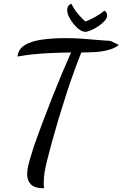

<svg xmlns="http://www.w3.org/2000/svg" viewBox="-20 -925 659 1032"><path d="M217 87Q166 87 146 66Q126 45 126 12Q126 -17 137.5 -57.5Q149 -98 161 -135Q183 -198 208.5 -266Q234 -334 260.5 -401Q287 -468 313 -530Q339 -592 362 -643Q294 -642 245.5 -639.5Q197 -637 157.5 -633Q118 -629 74 -621Q78 -660 111.5 -681.5Q145 -703 202 -711.5Q259 -720 331 -720Q381 -720 422 -717Q463 -714 500.5 -710.5Q538 -707 574 -705Q604 -690 613.5 -686Q623 -682 617 -682Q594 -664 559.5 -655.5Q525 -647 488 -645Q451 -643 417 -643Q375 -538 334.5 -413Q294 -288 257 -154Q244 -104 234.5 -67.5Q225 -31 220 -1Q215 29 215 60Q215 65 215.5 71.5Q216 78 217 87ZM438 -754Q425 -754 408 -765.5Q391 -777 376 -795.5Q361 -814 351 -834Q341 -854 341 -871Q341 -882 346 -891Q351 -900 363 -905Q378 -876 396 -854Q414 -832 439 -809Q469 -821 494.5 -835.5Q520 -850 541 -868Q548 -864 552 -857Q556 -850 556 -843Q556 -828 542 -812.5Q528 -797 508 -783.5Q488 -770 468.5 -762Q449 -754 438 -754Z"/></svg>

Font: Dancing Script SemiBold
Style: Regular
Weight: 600
Designer: Pablo Impallari
Foundry: Pablo Impallari
Version: Version 2.001